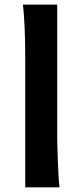

<svg xmlns="http://www.w3.org/2000/svg" viewBox="-20 -801 352 821"><path d="M224.6 -231.9Q224.6 -208.5 225.3 -176.8Q226.1 -145 227.3 -112.3Q228.5 -79.6 230.2 -49.8Q231.9 -20 234.4 0H87.9V-551.8Q87.9 -623 85.4 -680.9Q83 -738.8 78.1 -781.2H224.6Z"/></svg>

Font: Andika New Basic
Style: Bold
Weight: 700
Designer: Victor Gaultney, Annie Olsen, Pablo Ugerman
Foundry: SIL International
Version: Version 5.500; ttfautohint (v1.8.3)